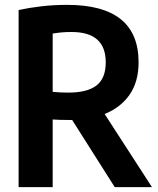

<svg xmlns="http://www.w3.org/2000/svg" viewBox="-20 -769 651 789"><path d="M56.5 0V-728Q102 -737.5 151 -743.2Q200 -749 256.5 -749Q549.5 -749 549.5 -513Q549.5 -433.5 512.8 -380.2Q476 -327 410 -300.5L604.5 0H451.5L276.5 -276Q269.5 -276 262.5 -276Q241 -276 226.2 -276.5Q211.5 -277 196.5 -278V0ZM261.5 -388.5Q338.5 -388.5 376.5 -417.8Q414.5 -447 414.5 -513Q414.5 -637.5 274.5 -637.5Q250.5 -637.5 232.2 -635.8Q214 -634 196.5 -631V-391.5Q214 -390 228.2 -389.2Q242.5 -388.5 261.5 -388.5Z"/></svg>

Font: Encode Sans Condensed
Style: Bold
Weight: 700
Width: 3
Designer: Multiple Designers
Foundry: Impallari Type
Version: Version 3.000; ttfautohint (v1.8.3) -l 8 -r 50 -G 200 -x 14 